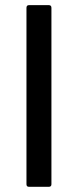

<svg xmlns="http://www.w3.org/2000/svg" viewBox="-20 -720 300 740"><path d="M168 0H91.8Q82 0 82 -9.8V-689.9Q82 -700.2 91.8 -700.2H168Q178.2 -700.2 178.2 -689.9V-9.8Q178.2 0 168 0Z"/></svg>

Font: Gruenseis Font Medium
Style: Regular
Weight: 500
Designer: Jeremy Tribby
Foundry: Tribby Type
Version: Version 1.408;Glyphs 3.1.2 (3151)